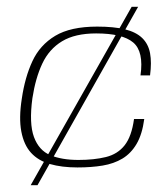

<svg xmlns="http://www.w3.org/2000/svg" viewBox="-20 -543 483 563"><path d="M207 -52Q161 -52 126.5 -62Q92 -72 71 -95Q50 -118 42.5 -157.5Q35 -197 44 -254Q53 -316 75 -363.5Q97 -411 142 -438Q187 -465 265 -465Q314 -465 346.5 -457Q379 -449 397 -431.5Q415 -414 420 -387Q425 -360 420 -322H392Q402 -392 370.5 -418.5Q339 -445 262 -445Q200 -445 162 -422Q124 -399 104 -356.5Q84 -314 75 -255Q65 -181 79.5 -141.5Q94 -102 127.5 -88Q161 -74 210 -74Q256 -74 290.5 -82.5Q325 -91 345.5 -117Q366 -143 373 -194H403Q397 -149 380.5 -121Q364 -93 339 -78Q314 -63 281 -57.5Q248 -52 207 -52ZM70 0 366 -523H385L90 0Z"/></svg>

Font: Genos Thin ExtraLight
Style: Italic
Weight: 250
Italic angle: -8°
Version: Version 1.010